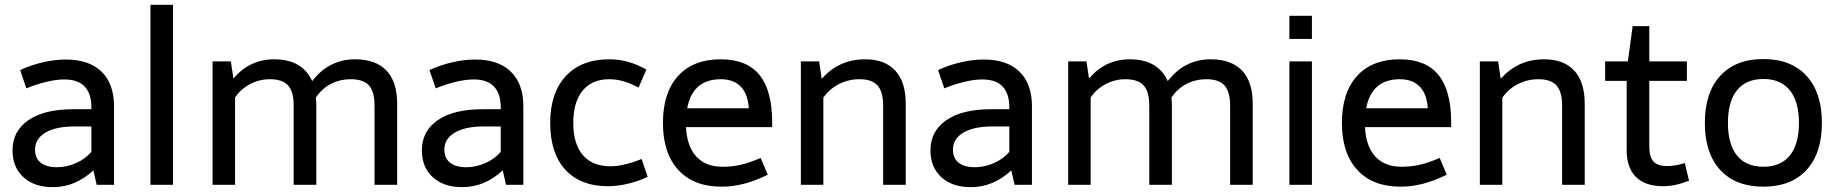

<svg xmlns="http://www.w3.org/2000/svg" viewBox="-20 -770 7654 800"><path d="M455.1 -327.1V0H382.8L369.1 -60.1Q293.9 9.8 200.2 9.8Q123 9.8 77.6 -31.7Q32.2 -73.2 32.2 -143.1Q32.2 -224.1 98.6 -269.5Q165 -314.9 285.2 -314.9H360.8V-329.1Q356.9 -439 248 -439Q214.8 -439 173.3 -429Q131.8 -418.9 89.8 -401.9L64 -478Q108.9 -499 158.9 -510.5Q209 -522 254.9 -522Q351.1 -522 403.1 -471.4Q455.1 -420.9 455.1 -327.1ZM126 -146Q126 -110.8 149.9 -92Q173.8 -73.2 216.8 -73.2Q257.8 -73.2 296.9 -90.6Q335.9 -107.9 360.8 -137.2V-243.2H291Q212.9 -243.2 169.4 -217.5Q126 -191.9 126 -146Z M606.9 -750H700.7V0H606.9Z M1122.6 -522.9Q1239.7 -522.9 1280.8 -432.1Q1350.6 -522.9 1459.5 -522.9Q1545.4 -522.9 1590.1 -476.1Q1634.8 -429.2 1634.8 -337.9V0H1540.5V-331.1Q1540.5 -388.2 1517.1 -414.1Q1493.7 -439.9 1441.9 -439.9Q1396 -439.9 1357.9 -419.9Q1319.8 -399.9 1295.9 -362.8Q1295.9 -360.8 1296.9 -353.5Q1297.9 -346.2 1297.9 -334V0H1203.6V-331.1Q1203.6 -388.2 1180.2 -414.1Q1156.7 -439.9 1104.5 -439.9Q1060.5 -439.9 1021.7 -419.4Q982.9 -398.9 959.5 -363.8V0H865.7V-514.2H941.9L952.6 -442.9Q1020.5 -522.9 1122.6 -522.9Z M2160.6 -327.1V0H2088.4L2074.7 -60.1Q1999.5 9.8 1905.8 9.8Q1828.6 9.8 1783.2 -31.7Q1737.8 -73.2 1737.8 -143.1Q1737.8 -224.1 1804.2 -269.5Q1870.6 -314.9 1990.7 -314.9H2066.4V-329.1Q2062.5 -439 1953.6 -439Q1920.4 -439 1878.9 -429Q1837.4 -418.9 1795.4 -401.9L1769.5 -478Q1814.5 -499 1864.5 -510.5Q1914.6 -522 1960.4 -522Q2056.6 -522 2108.6 -471.4Q2160.6 -420.9 2160.6 -327.1ZM1831.5 -146Q1831.5 -110.8 1855.5 -92Q1879.4 -73.2 1922.4 -73.2Q1963.4 -73.2 2002.4 -90.6Q2041.5 -107.9 2066.4 -137.2V-243.2H1996.6Q1918.5 -243.2 1875 -217.5Q1831.5 -191.9 1831.5 -146Z M2673.3 -480 2640.6 -404.8Q2577.6 -439.9 2518.6 -439.9Q2446.8 -439.9 2407.7 -392.6Q2368.7 -345.2 2368.7 -257.8Q2368.7 -169.9 2408.7 -123.5Q2448.7 -77.1 2524.4 -77.1Q2552.2 -77.1 2586.9 -85.7Q2621.6 -94.2 2653.3 -107.9L2678.7 -33.2Q2640.6 -15.1 2596.7 -4.6Q2552.7 5.9 2513.7 5.9Q2398.4 5.9 2335.4 -63Q2272.5 -131.8 2272.5 -257.8Q2272.5 -382.8 2337.4 -452.9Q2402.3 -522.9 2518.6 -522.9Q2599.1 -522.9 2673.3 -480Z M2991.2 -75.2Q3030.3 -75.2 3066.7 -83.5Q3103 -91.8 3149.4 -111.8L3179.2 -42Q3126 -16.1 3079.6 -4.2Q3033.2 7.8 2986.3 7.8Q2870.1 7.8 2806.2 -62Q2742.2 -131.8 2742.2 -257.8Q2742.2 -383.8 2805.2 -453.4Q2868.2 -522.9 2983.4 -522.9Q3091.3 -522.9 3144.3 -458Q3197.3 -393.1 3197.3 -261.2V-240.2H2838.4Q2842.3 -160.2 2881.3 -117.7Q2920.4 -75.2 2991.2 -75.2ZM2983.4 -439.9Q2866.2 -439.9 2843.3 -318.8H3100.1Q3096.2 -378.9 3066.2 -409.4Q3036.1 -439.9 2983.4 -439.9Z M3585 -522.9Q3667 -522.9 3710.4 -475.6Q3753.9 -428.2 3753.9 -337.9V0H3659.7V-331.1Q3659.7 -388.2 3636.2 -414.1Q3612.8 -439.9 3561 -439.9Q3515.1 -439.9 3475.1 -419.4Q3435.1 -398.9 3410.6 -362.8V0H3316.9V-514.2H3393.1L3403.8 -441.9Q3440.9 -482.9 3485.4 -502.9Q3529.8 -522.9 3585 -522.9Z M4279.8 -327.1V0H4207.5L4193.8 -60.1Q4118.7 9.8 4024.9 9.8Q3947.8 9.8 3902.3 -31.7Q3856.9 -73.2 3856.9 -143.1Q3856.9 -224.1 3923.3 -269.5Q3989.7 -314.9 4109.9 -314.9H4185.5V-329.1Q4181.6 -439 4072.8 -439Q4039.6 -439 3998 -429Q3956.5 -418.9 3914.6 -401.9L3888.7 -478Q3933.6 -499 3983.6 -510.5Q4033.7 -522 4079.6 -522Q4175.8 -522 4227.8 -471.4Q4279.8 -420.9 4279.8 -327.1ZM3950.7 -146Q3950.7 -110.8 3974.6 -92Q3998.5 -73.2 4041.5 -73.2Q4082.5 -73.2 4121.6 -90.6Q4160.6 -107.9 4185.5 -137.2V-243.2H4115.7Q4037.6 -243.2 3994.1 -217.5Q3950.7 -191.9 3950.7 -146Z M4687.5 -522.9Q4804.7 -522.9 4845.7 -432.1Q4915.5 -522.9 5024.4 -522.9Q5110.4 -522.9 5155 -476.1Q5199.7 -429.2 5199.7 -337.9V0H5105.5V-331.1Q5105.5 -388.2 5082 -414.1Q5058.6 -439.9 5006.8 -439.9Q4960.9 -439.9 4922.9 -419.9Q4884.8 -399.9 4860.8 -362.8Q4860.8 -360.8 4861.8 -353.5Q4862.8 -346.2 4862.8 -334V0H4768.6V-331.1Q4768.6 -388.2 4745.1 -414.1Q4721.7 -439.9 4669.4 -439.9Q4625.5 -439.9 4586.7 -419.4Q4547.9 -398.9 4524.4 -363.8V0H4430.7V-514.2H4506.8L4517.6 -442.9Q4585.4 -522.9 4687.5 -522.9Z M5352.5 -704.1H5446.3V-607.9H5352.5ZM5352.5 -514.2H5446.3V0H5352.5Z M5820.3 -75.2Q5859.4 -75.2 5895.8 -83.5Q5932.1 -91.8 5978.5 -111.8L6008.3 -42Q5955.1 -16.1 5908.7 -4.2Q5862.3 7.8 5815.4 7.8Q5699.2 7.8 5635.3 -62Q5571.3 -131.8 5571.3 -257.8Q5571.3 -383.8 5634.3 -453.4Q5697.3 -522.9 5812.5 -522.9Q5920.4 -522.9 5973.4 -458Q6026.4 -393.1 6026.4 -261.2V-240.2H5667.5Q5671.4 -160.2 5710.4 -117.7Q5749.5 -75.2 5820.3 -75.2ZM5812.5 -439.9Q5695.3 -439.9 5672.4 -318.8H5929.2Q5925.3 -378.9 5895.3 -409.4Q5865.2 -439.9 5812.5 -439.9Z M6414.1 -522.9Q6496.1 -522.9 6539.6 -475.6Q6583 -428.2 6583 -337.9V0H6488.8V-331.1Q6488.8 -388.2 6465.3 -414.1Q6441.9 -439.9 6390.1 -439.9Q6344.2 -439.9 6304.2 -419.4Q6264.2 -398.9 6239.7 -362.8V0H6146V-514.2H6222.2L6232.9 -441.9Q6270 -482.9 6314.5 -502.9Q6358.9 -522.9 6414.1 -522.9Z M6909.7 5.9Q6835.4 5.9 6796.6 -32.5Q6757.8 -70.8 6757.8 -145V-433.1H6668V-514.2H6762.7L6782.7 -661.1H6852.1V-514.2H7008.8V-433.1H6852.1V-160.2Q6852.1 -116.2 6869.4 -97.2Q6886.7 -78.1 6926.8 -78.1Q6961.9 -78.1 7000 -90.8L7017.6 -17.1Q6959.5 5.9 6909.7 5.9Z M7571.3 -257.8Q7571.3 -131.8 7507.3 -62Q7443.4 7.8 7327.6 7.8Q7211.4 7.8 7147.5 -62Q7083.5 -131.8 7083.5 -257.8Q7083.5 -383.8 7147.5 -453.9Q7211.4 -523.9 7327.6 -523.9Q7443.4 -523.9 7507.3 -453.9Q7571.3 -383.8 7571.3 -257.8ZM7179.7 -257.8Q7179.7 -168.9 7217.5 -122.1Q7255.4 -75.2 7327.6 -75.2Q7399.4 -75.2 7437.5 -122.1Q7475.6 -168.9 7475.6 -257.8Q7475.6 -346.7 7437.5 -393.8Q7399.4 -440.9 7327.6 -440.9Q7255.4 -440.9 7217.5 -394Q7179.7 -347.2 7179.7 -257.8Z"/></svg>

Font: Sarala
Style: Regular
Weight: 400
Designer: Andres Torresi
Foundry: Huerta Tipografica
Version: Version 1.004;PS 001.003;hotconv 1.0.70;makeotf.lib2.5.58329